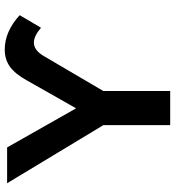

<svg xmlns="http://www.w3.org/2000/svg" viewBox="16 -754 738 810"><g transform="rotate(-90 385.0 -349.0)"><path d="M168 -688 333 -397 451 -605Q478 -654 508.5 -676Q539 -698 581 -698Q657 -698 726 -635L673 -545Q638 -575 610 -575Q578 -575 554 -534L406 -282V0H262V-282L17 -688Z"/></g></svg>

Font: Libra Sans
Style: Bold
Weight: 700
Foundry: Context Ltd
Version: Version 1.000